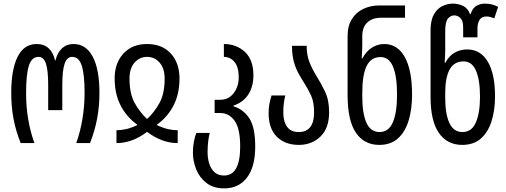

<svg xmlns="http://www.w3.org/2000/svg" viewBox="-20 -790 2795 1060"><path d="M94 0Q66 -71 54 -137.5Q42 -204 42 -277Q42 -407 77.5 -477Q113 -547 182 -547Q223 -547 248.5 -523.5Q274 -500 284 -456H286Q297 -500 322.5 -523.5Q348 -547 386 -547Q455 -547 492 -477Q529 -407 529 -277Q529 -204 516.5 -136.5Q504 -69 477 0H401Q424 -65 435.5 -135.5Q447 -206 447 -277Q447 -378 431.5 -427Q416 -476 378 -476Q350 -476 337 -439Q324 -402 324 -322V-182H246V-322Q246 -402 233.5 -439Q221 -476 193 -476Q155 -476 139.5 -427.5Q124 -379 124 -276Q124 -128 170 0Z M623 0V-71Q648 -71 675.5 -77Q703 -83 737 -99V-102Q677 -146 645 -209.5Q613 -273 613 -357Q613 -442 661.5 -494.5Q710 -547 792 -547Q875 -547 923 -494.5Q971 -442 971 -357Q971 -273 939 -209.5Q907 -146 847 -102V-99Q881 -83 908.5 -77Q936 -71 961 -71V0Q874 0 792 -62Q710 0 623 0ZM792 -133Q833 -171 861 -222.5Q889 -274 889 -356Q889 -413 861 -444.5Q833 -476 792 -476Q751 -476 723 -444.5Q695 -413 695 -356Q695 -274 723 -222.5Q751 -171 792 -133Z M1218 250Q1158 250 1119.5 220Q1081 190 1063 144.5Q1045 99 1045 54Q1045 21 1050.5 -8Q1056 -37 1064 -56H1138Q1134 -43 1130 -14.5Q1126 14 1126 51Q1126 83 1135 112.5Q1144 142 1164 160.5Q1184 179 1217 179Q1306 179 1306 19Q1306 -81 1275 -123.5Q1244 -166 1197 -166H1165V-239H1194Q1242 -239 1270 -275.5Q1298 -312 1298 -364Q1298 -420 1274.5 -448Q1251 -476 1216 -476V-547Q1285 -547 1332 -503.5Q1379 -460 1379 -374Q1379 -312 1351 -268.5Q1323 -225 1269 -207V-203Q1323 -187 1356 -137.5Q1389 -88 1389 19Q1389 131 1343.5 190.5Q1298 250 1218 250Z M1630 10Q1554 10 1508.5 -35Q1463 -80 1463 -165Q1463 -194 1467 -215Q1471 -236 1479 -263H1555Q1544 -218 1544 -170Q1544 -119 1565 -90Q1586 -61 1629 -61Q1714 -61 1714 -170Q1714 -227 1697 -263.5Q1680 -300 1658 -334Q1642 -359 1627 -386.5Q1612 -414 1602 -450.5Q1592 -487 1592 -537H1673Q1673 -485 1689 -445.5Q1705 -406 1727 -371Q1753 -329 1775 -283Q1797 -237 1797 -170Q1797 -82 1749 -36Q1701 10 1630 10Z M2074 10Q1991 10 1945 -57Q1899 -124 1899 -266V-590Q1899 -647 1922.5 -684.5Q1946 -722 1986 -741Q2026 -760 2074 -760H2216V-692H2083Q2036 -692 2008 -666Q1980 -640 1980 -590V-542Q1980 -513 1977 -468H1981Q2001 -506 2032.5 -526.5Q2064 -547 2101 -547Q2175 -547 2215 -474.5Q2255 -402 2255 -268Q2255 -186 2235.5 -123Q2216 -60 2176 -25Q2136 10 2074 10ZM2075 -61Q2126 -61 2149 -115Q2172 -169 2172 -267Q2172 -368 2150 -421.5Q2128 -475 2081 -475Q2029 -475 2004.5 -426.5Q1980 -378 1980 -274V-259Q1980 -164 2003 -112.5Q2026 -61 2075 -61Z M2532 10Q2449 10 2403 -56Q2357 -122 2357 -256V-621Q2357 -678 2375.5 -710.5Q2394 -743 2422.5 -756.5Q2451 -770 2480 -770Q2509 -770 2535.5 -758Q2562 -746 2575 -712H2578Q2589 -746 2610.5 -758Q2632 -770 2657 -770Q2697 -770 2730 -752L2709 -689Q2696 -694 2686 -696.5Q2676 -699 2665 -699Q2639 -699 2627.5 -680Q2616 -661 2616 -634V-584H2537V-640Q2537 -675 2522 -690Q2507 -705 2488 -705Q2468 -705 2453 -687.5Q2438 -670 2438 -617V-518Q2438 -489 2435 -444H2439Q2459 -482 2490.5 -499.5Q2522 -517 2559 -517Q2633 -517 2673 -449.5Q2713 -382 2713 -258Q2713 -181 2693.5 -120Q2674 -59 2634 -24.5Q2594 10 2532 10ZM2533 -61Q2584 -61 2607 -113.5Q2630 -166 2630 -257Q2630 -348 2608 -399.5Q2586 -451 2539 -451Q2487 -451 2462.5 -406.5Q2438 -362 2438 -276V-249Q2438 -161 2461 -111Q2484 -61 2533 -61Z"/></svg>

Font: Noto Sans Georgian ExtraCondensed
Style: Regular
Weight: 400
Width: 2
Designer: Monotype Design Team, Akaki Razmadze
Foundry: Google LLC
Version: Version 2.005; ttfautohint (v1.8.4.7-5d5b)